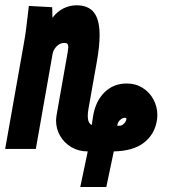

<svg xmlns="http://www.w3.org/2000/svg" viewBox="-60 -578 680 745"><path d="M157.5 -110Q157.5 -117 159.5 -131L203 -377.5Q205 -391.5 205 -395Q205 -403.5 201.5 -407.5Q198 -411.5 190.5 -411.5Q173 -411.5 160 -398.5Q147 -385.5 144 -368.5L79 0H-40L33 -412Q38 -440 41 -463.5Q44 -487 47 -513L52 -555L142.5 -550L143.5 -509Q162.5 -534 187 -545.8Q211.5 -557.5 236.5 -557.5Q283 -557.5 304.8 -529.2Q326.5 -501 326.5 -441.5Q326.5 -401.5 316.5 -343L283.5 -157Q280.5 -140 280.5 -128Q280.5 -100.5 296 -93L301.5 -129Q311 -185.5 345.5 -219.8Q380 -254 432 -254Q466.5 -254 493.5 -237Q520.5 -220 535.5 -192Q550.5 -164 550.5 -132Q550.5 -119 548.5 -109Q539.5 -56 498 -24Q456.5 8 381.5 9.5L352.5 147.5H251.5L280.5 9.5Q245 9.5 217 -7Q189 -23.5 173.2 -51Q157.5 -78.5 157.5 -110ZM403.5 -90Q413 -90 421 -98.2Q429 -106.5 430.5 -115.5V-116.5Q430.5 -121 425 -121Q415.5 -121 406.8 -113.2Q398 -105.5 396 -95.5L395 -90Z"/></svg>

Font: JuliaMono ExtraBold
Style: Italic
Weight: 800
Italic angle: -9°
Monospace: yes
Designer: cormullion
Foundry: corm
Version: Version 0.057; ttfautohint (v1.8.4)